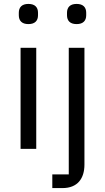

<svg xmlns="http://www.w3.org/2000/svg" viewBox="-20 -760 536 980"><path d="M125 -637C159 -637 174 -655 174 -682V-695C174 -722 159 -740 125 -740C91 -740 76 -722 76 -695V-682C76 -655 91 -637 125 -637ZM371 -637C405 -637 420 -655 420 -682V-695C420 -722 405 -740 371 -740C337 -740 322 -722 322 -695V-682C322 -655 337 -637 371 -637ZM85 -516V0H165V-516ZM331 -516V130H247V200H299C376 200 411 151 411 80V-516Z"/></svg>

Font: Braiins Sans
Style: Regular
Weight: 400
Designer: Mike Abbink, Paul van der Laan, Pieter van Rosmalen, Jiri Chlebus, Lubos Buracinsky
Foundry: Bold Monday, Sudetype
Version: Version 1.000;hotconv 1.0.109;makeotfexe 2.5.65596